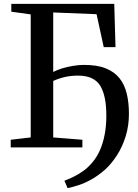

<svg xmlns="http://www.w3.org/2000/svg" viewBox="-20 -763 716 994"><path d="M330 211 313.5 172.5Q334 165 358.8 153.2Q383.5 141.5 409.5 123.2Q435.5 105 458 78Q482 50 498 13.2Q514 -23.5 522.2 -68Q530.5 -112.5 530.5 -162Q531 -267 498.8 -319.2Q466.5 -371.5 384.5 -371.5Q347.5 -371.5 316.5 -364.5Q285.5 -357.5 255.5 -344V-51.5L406.5 -39.5V0H35.5V-39.5L139 -51.5V-688.5L38.5 -702.5V-743H571.5L578 -519H517L480 -689.5L255.5 -698.5V-390.5Q276 -401.5 304.2 -409.8Q332.5 -418 361.5 -422.5Q390.5 -427 412 -427Q481 -427.5 526.5 -409.5Q572 -391.5 598.5 -358.2Q625 -325 636.2 -278.2Q647.5 -231.5 647.5 -173.5Q647.5 -111.5 630.5 -57Q613.5 -2.5 585.5 41Q557.5 84.5 524 115Q487 147.5 451.5 167Q416 186.5 385 196.2Q354 206 330 211Z"/></svg>

Font: Merriweather 60pt Medium
Style: Regular
Weight: 500
Version: Version 2.100